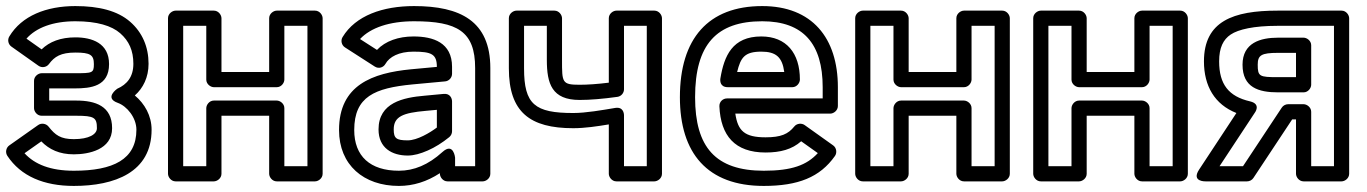

<svg xmlns="http://www.w3.org/2000/svg" viewBox="-22 -572 4500 632"><path d="M347 -150C347 -222.9 292.1 -241 229 -241H140V-281H224C276.8 -281 337 -287.6 337 -361C337 -430.4 280.4 -449 226 -449C177.5 -449 140.8 -434.7 115 -409.5L65.1 -444.8C96.9 -480.8 152 -502 226 -502C297.8 -502 345.7 -487 373.5 -462.7C402.8 -437.1 417 -405.2 417 -362C417 -319.1 396.1 -294.1 363.9 -279.9C363.9 -279.9 319.9 -249.6 365.7 -233.4C395.7 -222.8 427 -184.8 427 -145C427 -47 350.3 -10 221 -10C144.3 -10 92.2 -30.9 58.7 -67.6L114 -106.6C140 -80 173.6 -64 221 -64C269.4 -64 347 -79 347 -150ZM297 -150C297 -130 271.1 -114 221 -114C177.6 -114 159.9 -127.1 137.7 -155.4C130.2 -164.9 114.8 -168.3 103.6 -160.4L8.6 -93.4C-2 -86 -5.3 -70.5 2.1 -59.2C46.6 8.2 122.6 40 221 40C354.8 40 477 -4.4 477 -145C477 -191.2 454.1 -230.8 421.8 -257.8C449.1 -281.8 467 -317.5 467 -362C467 -417.5 446.6 -465.2 406.5 -500.3C364.9 -536.6 303.6 -552 226 -552C130.3 -552 49.5 -520 8.6 -451.9C1.9 -440.8 5 -426.1 15.6 -418.6L104.6 -355.6C115.5 -347.8 131.1 -350.3 139.1 -361.1C157.4 -385.8 178.3 -399 226 -399C275.2 -399 287 -391.2 287 -361C287 -331.5 282.3 -331 224 -331H115C104.3 -331 90 -321.1 90 -306V-216C90 -205.3 99.9 -191 115 -191H229C288.2 -191 297 -185 297 -150Z M990 -25H914V-216C914 -231.1 899.7 -241 889 -241H682C666.9 -241 657 -226.7 657 -216V-25H581V-487H657V-310C657 -294.9 671.3 -285 682 -285H889C904.1 -285 914 -299.3 914 -310V-487H990ZM1015 25C1025.7 25 1040 15.1 1040 0V-512C1040 -522.7 1030.1 -537 1015 -537H889C878.3 -537 864 -527.1 864 -512V-335H707V-512C707 -522.7 697.1 -537 682 -537H556C545.3 -537 531 -527.1 531 -512V0C531 10.7 540.9 25 556 25H682C692.7 25 707 15.1 707 0V-191H864V0C864 10.7 873.9 25 889 25Z M1341 -502C1482.8 -502 1542 -469.1 1542 -348V-25H1476V-53C1476 -53 1470.9 -104.8 1434.2 -71.5C1387.7 -29.3 1340.6 -10 1291 -10C1196.4 -10 1144 -57.9 1144 -144C1144 -254.5 1211.9 -282.1 1335.4 -294.1L1443.3 -304.1C1456.3 -305.3 1466 -316.8 1466 -329V-352C1466 -431.9 1403.9 -452 1339 -452C1290 -452 1246.4 -437 1218.9 -407.7L1163.1 -443.5C1198.1 -480.9 1260 -502 1341 -502ZM1341 -552C1238.2 -552 1148.7 -521.1 1105.6 -449.9C1098.8 -438.7 1102.1 -423.3 1113.5 -416L1211.5 -353C1225.3 -344.1 1240.5 -350.5 1246.8 -361.8C1259.7 -384.8 1290.8 -402 1339 -402C1399.1 -402 1416 -393.4 1416 -351.8L1330.6 -343.9C1204.2 -331.6 1094 -292.4 1094 -144C1094 -29.1 1175 40 1291 40C1338.4 40 1383.3 25.9 1426 -2V0C1426 10.7 1435.9 25 1451 25H1567C1577.7 25 1592 15.1 1592 0V-348C1592 -503.2 1492.4 -552 1341 -552ZM1224 -146C1224 -84.4 1269.1 -60 1320 -60C1340.5 -60 1362.2 -66.1 1386.1 -76.6C1410.4 -87.3 1433.9 -102.1 1456.8 -120.6C1462.6 -125.3 1466 -132.7 1466 -140V-238C1466 -248.7 1459.2 -264.8 1438.7 -262.9L1374.7 -256.9C1306.3 -250.9 1224 -234.7 1224 -146ZM1320 -110C1282.5 -110 1274 -116.6 1274 -146C1274 -188.9 1305.2 -200.6 1379.3 -207.1L1416 -210.5V-152.2C1393.3 -135.1 1351.2 -110 1320 -110Z M1865 -200C1738.6 -200 1703 -228.1 1703 -347V-487H1778V-375C1778 -296.4 1794.5 -243 1886 -243C1921 -243 1962.3 -246.5 2010.5 -253.2C2022.8 -255 2032 -265.9 2032 -278V-487H2107V-25H2032V-192C2032 -199.5 2029.1 -221 2002.9 -216.7C1961.1 -209.7 1906.7 -200 1865 -200ZM1865 -150C1903.3 -150 1944.1 -156.2 1982 -162.5V0C1982 10.7 1991.9 25 2007 25H2132C2142.7 25 2157 15.1 2157 0V-512C2157 -522.7 2147.1 -537 2132 -537H2007C1996.3 -537 1982 -527.1 1982 -512V-299.9C1945 -295.3 1912.6 -293 1886 -293C1827.6 -293 1828 -300.4 1828 -375V-512C1828 -522.7 1818.1 -537 1803 -537H1678C1667.3 -537 1653 -527.1 1653 -512V-347C1653 -202.9 1722.2 -150 1865 -150Z M2487 -502C2622.5 -502 2686 -427.4 2686 -285V-248H2371C2357.9 -248 2345.3 -237.5 2346 -221.9C2350.3 -125.5 2396.7 -70 2498 -70C2546.9 -70 2585.1 -80.3 2615.2 -107L2670 -68C2633.4 -28.2 2584.1 -10 2492 -10C2333.4 -10 2266 -87.6 2266 -252C2266 -425.7 2336.9 -502 2487 -502ZM2487 -552C2309.1 -552 2216 -444.9 2216 -252C2216 -67.5 2306.6 40 2492 40C2604.9 40 2677 11.6 2726.4 -58.6C2733.5 -68.6 2732.1 -85.1 2720.5 -93.4L2626.5 -160.4C2617 -167.1 2601.2 -166.4 2592.6 -155.7C2572.2 -130.5 2548.7 -120 2498 -120C2428.7 -120 2406.8 -141.2 2398.4 -198H2711C2721.7 -198 2736 -207.9 2736 -223V-285C2736 -447.4 2650.8 -552 2487 -552ZM2611 -310C2611 -397.1 2566.4 -452 2484 -452C2388.6 -452 2361.7 -388.1 2349.3 -314.1C2348.1 -306.7 2347.4 -285 2374 -285H2586C2601.1 -285 2611 -299.3 2611 -310ZM2559.5 -335H2404.4C2416.1 -382.8 2429 -402 2484 -402C2532.1 -402 2552.9 -384.2 2559.5 -335Z M3252 -25H3176V-216C3176 -231.1 3161.7 -241 3151 -241H2944C2928.9 -241 2919 -226.7 2919 -216V-25H2843V-487H2919V-310C2919 -294.9 2933.3 -285 2944 -285H3151C3166.1 -285 3176 -299.3 3176 -310V-487H3252ZM3277 25C3287.7 25 3302 15.1 3302 0V-512C3302 -522.7 3292.1 -537 3277 -537H3151C3140.3 -537 3126 -527.1 3126 -512V-335H2969V-512C2969 -522.7 2959.1 -537 2944 -537H2818C2807.3 -537 2793 -527.1 2793 -512V0C2793 10.7 2802.9 25 2818 25H2944C2954.7 25 2969 15.1 2969 0V-191H3126V0C3126 10.7 3135.9 25 3151 25Z M3838 -25H3762V-216C3762 -231.1 3747.7 -241 3737 -241H3530C3514.9 -241 3505 -226.7 3505 -216V-25H3429V-487H3505V-310C3505 -294.9 3519.3 -285 3530 -285H3737C3752.1 -285 3762 -299.3 3762 -310V-487H3838ZM3863 25C3873.7 25 3888 15.1 3888 0V-512C3888 -522.7 3878.1 -537 3863 -537H3737C3726.3 -537 3712 -527.1 3712 -512V-335H3555V-512C3555 -522.7 3545.1 -537 3530 -537H3404C3393.3 -537 3379 -527.1 3379 -512V0C3379 10.7 3388.9 25 3404 25H3530C3540.7 25 3555 15.1 3555 0V-191H3712V0C3712 10.7 3721.9 25 3737 25Z M3992.4 -25 4107.9 -200.2C4107.9 -200.2 4131.1 -229.4 4092.6 -238.4C4022.4 -254.6 3991 -294.4 3991 -370C3991 -415.4 4004.6 -441.9 4029 -458.3C4054.2 -475.3 4105.5 -487 4183 -487H4369V-25H4294V-204C4294 -219.1 4279.7 -229 4269 -229H4218C4209.5 -229 4201.4 -224.3 4197.2 -217.8L4069.6 -25ZM3941 -370C3941 -288.5 3976.6 -228.1 4047.8 -200L3925.1 -13.8C3898.5 26.6 3946 25 3946 25H4083C4090.8 25 4099.2 20.9 4103.8 13.8L4231.4 -179H4244V0C4244 10.7 4253.9 25 4269 25H4394C4404.7 25 4419 15.1 4419 0V-512C4419 -522.7 4409.1 -537 4394 -537H4183C4037.8 -537 3941 -502.5 3941 -370ZM4185 -448C4126.8 -448 4068 -431.1 4068 -359C4068 -283.6 4121.1 -268 4185 -268H4269C4284.1 -268 4294 -282.3 4294 -293V-423C4294 -438.1 4279.7 -448 4269 -448ZM4185 -398H4244V-318H4185C4123.7 -318 4118 -320.1 4118 -359C4118 -390.3 4129.7 -398 4185 -398Z"/></svg>

Font: Fog Sans
Style: Outline
Weight: 700
Foundry: Intel Corporation
Version: Version 1.00